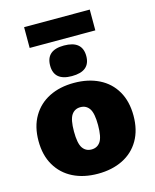

<svg xmlns="http://www.w3.org/2000/svg" viewBox="-129 -966 857 1062"><g transform="rotate(-15 299.0 -434.5)"><path d="M299 -510Q380 -510 441.5 -479.5Q503 -449 537 -390.5Q571 -332 571 -250Q571 -168 537 -109.5Q503 -51 441.5 -20.5Q380 10 299 10Q218 10 157 -20.5Q96 -51 61.5 -109.5Q27 -168 27 -250Q27 -332 61.5 -390.5Q96 -449 157 -479.5Q218 -510 299 -510ZM299 -371Q266 -371 248 -344.5Q230 -318 230 -250Q230 -182 248 -155.5Q266 -129 299 -129Q332 -129 350 -155.5Q368 -182 368 -250Q368 -318 350 -344.5Q332 -371 299 -371ZM299 -724Q404 -724 404 -636Q404 -549 299 -549Q197 -549 197 -636Q197 -724 299 -724ZM489 -879V-760H113V-879Z"/></g></svg>

Font: Work Sans ExtraBold
Style: Regular
Weight: 800
Designer: Wei Huang
Foundry: Wei Huang
Version: Version 2.012; ttfautohint (v1.8.3)